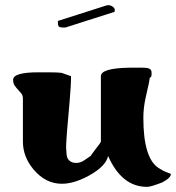

<svg xmlns="http://www.w3.org/2000/svg" viewBox="-20 -693 685 746"><path d="M551 33Q453 33 400 -87Q392 -48 328 -12Q269 21 220 21Q157 21 110 -35Q69 -84 69 -143V-310Q69 -322 63 -329.5Q57 -337 50 -344.5Q43 -352 37 -360.5Q31 -369 31 -383Q31 -412 129 -412H168Q205 -412 219 -410L256 -397Q256 -361 250 -293Q238 -163 237 -128V-117Q238 -88 242 -79Q252 -60 276 -60Q293 -60 307 -70L332 -87Q334 -90 347 -108Q372 -139 372 -143V-397Q372 -428 482 -430H533Q554 -430 561.5 -425.5Q569 -421 569 -410.5Q569 -400 568 -396.5Q567 -393 562 -391Q559 -369 554 -350L546 -314Q537 -274 537 -235Q537 -80 595 -41Q615 -28 629.5 -23Q644 -18 644 -17Q644 -2 610 16Q565 33 553 33Q553 33 552 33ZM396 -672 400 -673Q410 -673 418 -667Q426 -661 426 -655Q426 -649 425.5 -649Q425 -649 425 -648V-647L237 -587Q235 -586 233 -586H226Q215 -586 210 -589Q205 -592 205 -604V-609Q205 -611 206 -612L394 -672Z"/></svg>

Font: Miltonian Tattoo
Style: Regular
Weight: 400
Designer: Pablo Impallari
Foundry: Pablo Impallari
Version: Version 1.008